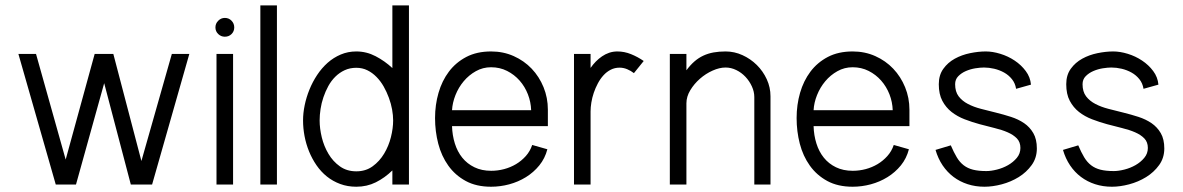

<svg xmlns="http://www.w3.org/2000/svg" viewBox="-20 -690 4423 718"><path d="M114.7 -488.3 225.6 -93.3 334 -488.3H403.8L508.8 -87.9L622.6 -488.3H688L548.8 0H469.2L369.6 -378.9L264.2 0H188.5L48.8 -488.3Z M856 -587.4Q856 -572.8 845.9 -562.7Q835.9 -552.7 820.8 -552.7Q806.6 -552.7 796.1 -562.7Q785.6 -572.8 785.6 -587.4Q785.6 -602.1 796.1 -612.5Q806.6 -623 820.8 -623Q835.9 -623 845.9 -612.5Q856 -602.1 856 -587.4ZM851.6 0H789.6V-488.3H851.6Z M1015.6 0H953.6V-669.9H1015.6Z M1447.3 0V-52.7Q1418.9 -24.9 1385.5 -8.3Q1352.1 8.3 1312.5 8.3Q1279.8 8.3 1252.2 -2Q1224.6 -12.2 1202.4 -30Q1180.2 -47.9 1163.6 -72Q1147 -96.2 1135.7 -123.8Q1124.5 -151.4 1118.9 -180.9Q1113.3 -210.4 1113.3 -239.7Q1113.3 -267.1 1119.4 -296.6Q1125.5 -326.2 1137.2 -355Q1148.9 -383.8 1166 -409.7Q1183.1 -435.5 1205.1 -455.1Q1227.1 -474.6 1254.2 -486.1Q1281.2 -497.6 1312.5 -497.6Q1350.6 -497.6 1384.8 -479.7Q1418.9 -461.9 1447.3 -435.5V-669.9H1509.3V0ZM1175.3 -239.7Q1175.3 -210 1183.3 -176.5Q1191.4 -143.1 1208.3 -114.7Q1225.1 -86.4 1251 -67.9Q1276.9 -49.3 1312.5 -49.3Q1347.7 -49.3 1373.5 -68.1Q1399.4 -86.9 1416.5 -115.5Q1433.6 -144 1441.9 -177.2Q1450.2 -210.4 1450.2 -239.7Q1450.2 -258.8 1446.3 -280.5Q1442.4 -302.2 1434.3 -324.2Q1426.3 -346.2 1414.8 -366.5Q1403.3 -386.7 1387.9 -402.3Q1372.6 -418 1353.8 -427.2Q1335 -436.5 1312.5 -436.5Q1288.6 -436.5 1269 -427.5Q1249.5 -418.5 1234.1 -403.3Q1218.8 -388.2 1207.8 -368.2Q1196.8 -348.1 1189.5 -326.4Q1182.1 -304.7 1178.7 -282.2Q1175.3 -259.8 1175.3 -239.7Z M2026.9 -131.8Q2018.1 -97.7 1996.8 -71.5Q1975.6 -45.4 1946.8 -27.6Q1918 -9.8 1884.3 -0.7Q1850.6 8.3 1816.4 8.3Q1761.2 8.3 1721.7 -13.2Q1682.1 -34.7 1656.5 -70.6Q1630.9 -106.4 1618.9 -152.6Q1606.9 -198.7 1606.9 -248.5Q1606.9 -297.9 1619.9 -342.8Q1632.8 -387.7 1658.7 -422.1Q1684.6 -456.5 1723.9 -477.1Q1763.2 -497.6 1816.4 -497.6Q1862.3 -497.6 1901.1 -480.2Q1939.9 -462.9 1968.3 -433.1Q1996.6 -403.3 2012.7 -363.8Q2028.8 -324.2 2028.8 -279.8V-218.3H1670.4Q1671.4 -184.1 1680.9 -153.6Q1690.4 -123 1708.7 -100.3Q1727.1 -77.6 1754.2 -64.5Q1781.2 -51.3 1816.9 -51.3Q1841.3 -51.3 1865.2 -57.6Q1889.2 -64 1909.7 -76.2Q1930.2 -88.4 1946.3 -106.4Q1962.4 -124.5 1970.2 -147.9ZM1966.3 -277.8Q1965.3 -308.6 1954.1 -337.4Q1942.9 -366.2 1923.1 -388.7Q1903.3 -411.1 1876.2 -424.8Q1849.1 -438.5 1816.4 -438.5Q1785.6 -438.5 1759.5 -423.8Q1733.4 -409.2 1714.1 -386.2Q1694.8 -363.3 1683.3 -334.5Q1671.9 -305.7 1670.4 -277.8Z M2350.6 -416.5Q2339.4 -425.3 2325.4 -431.2Q2311.5 -437 2296.9 -437Q2278.8 -437 2263.7 -429.2Q2248.5 -421.4 2236.6 -408.2Q2224.6 -395 2215.6 -377.9Q2206.5 -360.8 2200.4 -342.8Q2194.3 -324.7 2191.4 -306.6Q2188.5 -288.6 2188.5 -273.4V0H2126.5V-488.3H2188.5V-436Q2197.3 -448.7 2208 -459.7Q2218.8 -470.7 2231.2 -479.2Q2243.7 -487.8 2258.1 -492.7Q2272.5 -497.6 2288.6 -497.6Q2314.9 -497.6 2339.8 -487.5Q2364.7 -477.5 2387.2 -461.9Z M2546.9 -488.3V-427.2Q2561.5 -446.8 2576.9 -460.2Q2592.3 -473.6 2610.1 -481.9Q2627.9 -490.2 2648.4 -493.9Q2668.9 -497.6 2693.4 -497.6Q2726.1 -497.6 2756.3 -483.9Q2786.6 -470.2 2810.1 -447Q2833.5 -423.8 2847.4 -393.6Q2861.3 -363.3 2861.3 -330.1V0H2800.8V-326.7Q2800.8 -347.2 2791.7 -366.9Q2782.7 -386.7 2767.8 -402.6Q2752.9 -418.5 2733.4 -428Q2713.9 -437.5 2693.4 -437.5Q2670.4 -437.5 2644.8 -426Q2619.1 -414.6 2597.4 -395.5Q2575.7 -376.5 2561.3 -352.5Q2546.9 -328.6 2546.9 -303.7V0H2484.9V-488.3Z M3378.9 -131.8Q3370.1 -97.7 3348.9 -71.5Q3327.6 -45.4 3298.8 -27.6Q3270 -9.8 3236.3 -0.7Q3202.6 8.3 3168.5 8.3Q3113.3 8.3 3073.7 -13.2Q3034.2 -34.7 3008.5 -70.6Q2982.9 -106.4 2970.9 -152.6Q2959 -198.7 2959 -248.5Q2959 -297.9 2971.9 -342.8Q2984.9 -387.7 3010.7 -422.1Q3036.6 -456.5 3075.9 -477.1Q3115.2 -497.6 3168.5 -497.6Q3214.4 -497.6 3253.2 -480.2Q3292 -462.9 3320.3 -433.1Q3348.6 -403.3 3364.7 -363.8Q3380.9 -324.2 3380.9 -279.8V-218.3H3022.5Q3023.4 -184.1 3033 -153.6Q3042.5 -123 3060.8 -100.3Q3079.1 -77.6 3106.2 -64.5Q3133.3 -51.3 3168.9 -51.3Q3193.4 -51.3 3217.3 -57.6Q3241.2 -64 3261.7 -76.2Q3282.2 -88.4 3298.3 -106.4Q3314.5 -124.5 3322.3 -147.9ZM3318.4 -277.8Q3317.4 -308.6 3306.2 -337.4Q3294.9 -366.2 3275.1 -388.7Q3255.4 -411.1 3228.3 -424.8Q3201.2 -438.5 3168.5 -438.5Q3137.7 -438.5 3111.6 -423.8Q3085.4 -409.2 3066.2 -386.2Q3046.9 -363.3 3035.4 -334.5Q3023.9 -305.7 3022.5 -277.8Z M3779.8 -357.9Q3776.4 -378.9 3764.2 -394Q3752 -409.2 3734.9 -418.7Q3717.8 -428.2 3698 -432.9Q3678.2 -437.5 3659.7 -437.5Q3646 -437.5 3627.4 -434.6Q3608.9 -431.6 3592 -424.3Q3575.2 -417 3563.5 -405Q3551.8 -393.1 3551.8 -375Q3551.8 -347.2 3564.9 -329.8Q3578.1 -312.5 3599.6 -301.3Q3621.1 -290 3648.4 -283Q3675.8 -275.9 3704.6 -268.8Q3733.4 -261.7 3760.7 -252.9Q3788.1 -244.1 3809.6 -229.5Q3831.1 -214.8 3844.2 -192.1Q3857.4 -169.4 3857.4 -134.8Q3857.4 -99.6 3838.1 -72.8Q3818.8 -45.9 3789.6 -27.8Q3760.3 -9.8 3726.1 -0.7Q3691.9 8.3 3661.6 8.3Q3627.9 8.3 3598.6 -1.2Q3569.3 -10.7 3545.9 -28.3Q3522.5 -45.9 3505.1 -71.5Q3487.8 -97.2 3478.5 -129.4L3535.6 -146.5Q3546.9 -120.1 3557.9 -101.8Q3568.8 -83.5 3583.7 -72Q3598.6 -60.5 3618.9 -55.4Q3639.2 -50.3 3668.5 -50.3Q3686 -50.3 3708.3 -55.9Q3730.5 -61.5 3749.8 -72.5Q3769 -83.5 3782.5 -99.6Q3795.9 -115.7 3795.9 -136.7Q3795.9 -158.7 3782.7 -172.4Q3769.5 -186 3748 -195.3Q3726.6 -204.6 3699.2 -211.2Q3671.9 -217.8 3643.3 -225.6Q3614.7 -233.4 3587.4 -243.9Q3560.1 -254.4 3538.6 -271.2Q3517.1 -288.1 3503.9 -313Q3490.7 -337.9 3490.7 -375Q3490.7 -409.2 3507.6 -432.6Q3524.4 -456.1 3550.5 -470.5Q3576.7 -484.9 3607.7 -491.2Q3638.7 -497.6 3666.5 -497.6Q3691.9 -497.6 3720.7 -488.8Q3749.5 -480 3774.2 -463.6Q3798.8 -447.3 3815.9 -424.3Q3833 -401.4 3835.4 -373.5Z M4256.3 -357.9Q4252.9 -378.9 4240.7 -394Q4228.5 -409.2 4211.4 -418.7Q4194.3 -428.2 4174.6 -432.9Q4154.8 -437.5 4136.2 -437.5Q4122.6 -437.5 4104 -434.6Q4085.4 -431.6 4068.6 -424.3Q4051.8 -417 4040 -405Q4028.3 -393.1 4028.3 -375Q4028.3 -347.2 4041.5 -329.8Q4054.7 -312.5 4076.2 -301.3Q4097.7 -290 4125 -283Q4152.3 -275.9 4181.2 -268.8Q4210 -261.7 4237.3 -252.9Q4264.6 -244.1 4286.1 -229.5Q4307.6 -214.8 4320.8 -192.1Q4334 -169.4 4334 -134.8Q4334 -99.6 4314.7 -72.8Q4295.4 -45.9 4266.1 -27.8Q4236.8 -9.8 4202.6 -0.7Q4168.5 8.3 4138.2 8.3Q4104.5 8.3 4075.2 -1.2Q4045.9 -10.7 4022.5 -28.3Q3999 -45.9 3981.7 -71.5Q3964.4 -97.2 3955.1 -129.4L4012.2 -146.5Q4023.4 -120.1 4034.4 -101.8Q4045.4 -83.5 4060.3 -72Q4075.2 -60.5 4095.5 -55.4Q4115.7 -50.3 4145 -50.3Q4162.6 -50.3 4184.8 -55.9Q4207 -61.5 4226.3 -72.5Q4245.6 -83.5 4259 -99.6Q4272.5 -115.7 4272.5 -136.7Q4272.5 -158.7 4259.3 -172.4Q4246.1 -186 4224.6 -195.3Q4203.1 -204.6 4175.8 -211.2Q4148.4 -217.8 4119.9 -225.6Q4091.3 -233.4 4064 -243.9Q4036.6 -254.4 4015.1 -271.2Q3993.7 -288.1 3980.5 -313Q3967.3 -337.9 3967.3 -375Q3967.3 -409.2 3984.1 -432.6Q4001 -456.1 4027.1 -470.5Q4053.2 -484.9 4084.2 -491.2Q4115.2 -497.6 4143.1 -497.6Q4168.5 -497.6 4197.3 -488.8Q4226.1 -480 4250.7 -463.6Q4275.4 -447.3 4292.5 -424.3Q4309.6 -401.4 4312 -373.5Z"/></svg>

Font: SengBuhan
Style: Regular
Weight: 400
Designer: John M. Durdin
Foundry: Lao Script for Windows
Version: Version 1.400